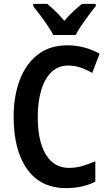

<svg xmlns="http://www.w3.org/2000/svg" viewBox="-20 -957 559 987"><path d="M331 -620Q279 -620 244 -586Q209 -552 191.5 -492Q174 -432 174 -356Q174 -232 215.5 -163Q257 -94 335 -94Q371 -94 404 -104Q437 -114 470 -128V-23Q404 10 320 10Q189 10 119.5 -87.5Q50 -185 50 -357Q50 -462 81.5 -545.5Q113 -629 174.5 -676.5Q236 -724 326 -724Q415 -724 492 -681L454 -582Q425 -599 394.5 -609.5Q364 -620 331 -620ZM254 -777Q243 -798 225 -825Q207 -852 187 -878.5Q167 -905 151 -925V-937H223Q265 -903 311 -850Q335 -878 356.5 -898Q378 -918 401 -937H472V-925Q456 -906 436.5 -879.5Q417 -853 398.5 -826Q380 -799 369 -777Z"/></svg>

Font: Noto Sans Devanagari Condensed SemiBold
Style: Regular
Weight: 600
Width: 3
Designer: Jelle Bosma - Monotype Design Team
Foundry: Monotype Imaging Inc.
Version: Version 2.004; ttfautohint (v1.8.4.7-5d5b)